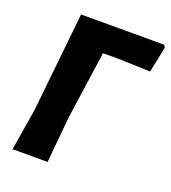

<svg xmlns="http://www.w3.org/2000/svg" viewBox="-124 -748 760 851"><g transform="rotate(20 256.0 -322.5)"><path d="M505 -655 512 -643 487 -522 342 -527H263L217 -203L197 10H32L64 -187L113 -655Z"/></g></svg>

Font: Alegreya Sans ExtraBold
Style: Italic
Weight: 800
Italic angle: -7°
Designer: Juan Pablo del Peral
Foundry: Huerta Tipografica
Version: Version 2.007